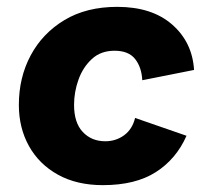

<svg xmlns="http://www.w3.org/2000/svg" viewBox="-20 -530 600 560"><path d="M280 10Q204 10 149 -20.5Q94 -51 64.5 -104Q35 -157 35 -224Q35 -304 69.5 -368.5Q104 -433 168 -471.5Q232 -510 322 -510Q423 -510 482 -458.5Q541 -407 546 -326L395 -296Q393 -334 374 -358Q355 -382 314 -382Q274 -382 248 -358Q222 -334 209 -298Q196 -262 196 -224Q196 -172 221.5 -145Q247 -118 287 -118Q318 -118 342 -135.5Q366 -153 374 -186L524 -134Q494 -66 434.5 -28Q375 10 280 10Z"/></svg>

Font: Prodigy Sans
Style: Bold Italic
Weight: 700
Italic angle: -13°
Designer: Wei Huang
Foundry: Wei Huang
Version: Version 1.003; ttfautohint (v1.8.3)